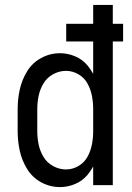

<svg xmlns="http://www.w3.org/2000/svg" viewBox="-20 -755 540 783"><path d="M225 8Q184 8 148 -11.5Q112 -31 90.5 -66Q69 -101 60.5 -140.5Q52 -180 52 -220V-310Q52 -350 60.5 -389.5Q69 -429 90.5 -464Q112 -499 148 -518.5Q184 -538 225 -538Q256 -538 286 -525.5Q316 -513 337 -488Q350 -472 360 -454V-586H250V-658H360V-735H440V-658H482V-586H440V0H360V-76Q350 -58 337 -42Q316 -17 286 -4.5Q256 8 225 8ZM249 -64Q276 -64 300 -78Q324 -92 337 -116Q350 -140 355 -166.5Q360 -193 360 -220V-310Q360 -337 355 -363.5Q350 -390 337 -414Q324 -438 300 -452Q276 -466 249 -466Q222 -466 197 -452.5Q172 -439 157.5 -415Q143 -391 137.5 -364Q132 -337 132 -310V-220Q132 -193 137.5 -166Q143 -139 157.5 -115Q172 -91 197 -77.5Q222 -64 249 -64ZM390 -215V-219Z"/></svg>

Font: Iosevka SS08
Style: Regular
Weight: 400
Monospace: yes
Designer: Belleve Invis
Foundry: Belleve Invis
Version: 2.1.0; ttfautohint (v1.8.2)